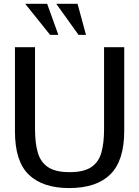

<svg xmlns="http://www.w3.org/2000/svg" viewBox="-20 -958 717 990"><path d="M336.4 11.7Q200.7 11.7 128.9 -56.9Q57.1 -125.5 57.1 -280.3V-714.8H160.6V-291Q160.6 -220.2 175 -170.9Q189.5 -121.6 228 -95.9Q266.6 -70.3 339.4 -70.3Q411.1 -70.3 449.7 -95.7Q488.3 -121.1 502.4 -170.2Q516.6 -219.2 516.6 -291V-714.8H620.6V-283.7Q620.6 -129.9 549.1 -59.1Q477.5 11.7 336.4 11.7ZM238.3 -778.3 109.9 -938.5H223.1L280.8 -778.3ZM384.8 -778.3 270 -938.5H379.9L423.3 -778.3Z"/></svg>

Font: Pontano Sans SemiBold
Style: Regular
Weight: 600
Designer: Vernon Adams
Foundry: Vernon Adams
Version: Version 2.001